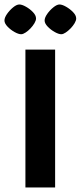

<svg xmlns="http://www.w3.org/2000/svg" viewBox="-41 -832 358 852"><path d="M-21.2 -741Q-21.2 -753.8 -9.7 -770.3Q1.9 -786.8 17.3 -799.4Q32.8 -812.1 44.7 -812.1Q56.6 -812.1 74.1 -802.2Q91.6 -792.4 105.2 -778.2Q118.9 -763.9 118.9 -750Q118.9 -740.8 111.7 -728.7Q104.5 -716.7 94.2 -705.9Q83.9 -695 72.5 -687.6Q61.2 -680.1 52.9 -680.1Q41 -680.1 23.5 -689.9Q6 -699.7 -7.6 -713.9Q-21.2 -728.1 -21.2 -741ZM157 -741Q157 -753.8 168.6 -770.3Q180.1 -786.8 195.8 -799.4Q211.5 -812.1 222.9 -812.1Q234.8 -812.1 252.1 -802.2Q269.4 -792.4 283.2 -778.2Q297.1 -763.9 297.1 -750Q297.1 -740.8 289.9 -728.7Q282.7 -716.7 272.2 -705.9Q261.6 -695 250.5 -687.6Q239.4 -680.1 231.2 -680.1Q219.3 -680.1 201.8 -689.9Q184.3 -699.7 170.6 -713.9Q157 -728.1 157 -741ZM71.8 0V-612H203.6V0Z"/></svg>

Font: Ancizar Sans Thin
Style: Regular
Weight: 100
Designer: Cesar Puertas, Viviana Monsalve, Julian Moncada, Julian Prieto, Jose Castro, Mariel Hernandez, Felipe Aragon, Sara Alarc
Version: Version 8.100